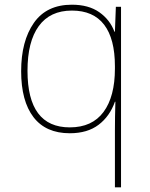

<svg xmlns="http://www.w3.org/2000/svg" viewBox="-20 -557 640 817"><path d="M469 -3Q469 -58 471 -124H469Q447 -62 399.5 -26Q352 10 277 10Q175 10 122.5 -58.5Q70 -127 70 -254Q70 -382 124 -459.5Q178 -537 286 -537Q357 -537 402.5 -505Q448 -473 467 -422H469L473 -528H495V240H469ZM469 -265V-275Q469 -392 423 -452Q377 -512 286 -512Q193 -512 145 -446Q97 -380 97 -256Q97 -15 277 -15Q372 -15 420.5 -80.5Q469 -146 469 -265Z"/></svg>

Font: Noto Sans Mono UI Thin
Style: Regular
Weight: 250
Monospace: yes
Designer: Monotype Design team
Foundry: Monotype Imaging Inc.
Version: Version 1.000